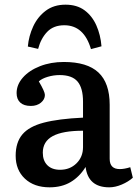

<svg xmlns="http://www.w3.org/2000/svg" viewBox="-20 -787 591 821"><path d="M192 14Q126 14 86.5 -23Q47 -60 47 -121Q47 -178 75.5 -212Q104 -246 167 -262.5Q230 -279 335 -284V-352Q335 -411 311.5 -438.5Q288 -466 235 -466Q209 -466 184 -458.5Q159 -451 146 -439Q172 -395 172 -381Q172 -362 155 -348Q138 -334 112 -334Q82 -334 66.5 -348.5Q51 -363 51 -389Q51 -425 78 -455.5Q105 -486 151 -504Q197 -522 253 -522Q353 -522 401 -477Q449 -432 449 -339V-108Q449 -64 492 -64Q512 -64 537 -72L548 -27Q529 -10 501 2Q473 14 447 14Q357 14 346 -73Q320 -31 282 -8.5Q244 14 192 14ZM237 -61Q279 -61 307 -88.5Q335 -116 335 -158V-228Q248 -228 205.5 -205Q163 -182 163 -134Q163 -100 182.5 -80.5Q202 -61 237 -61ZM260 -767Q309 -767 341.5 -743Q374 -719 392 -678.5Q410 -638 414 -589L369 -577Q339 -679 255 -679Q209 -679 182 -651Q155 -623 143 -578L99 -588Q103 -633 122 -674Q141 -715 175.5 -741Q210 -767 260 -767Z"/></svg>

Font: Literata Medium
Style: Regular
Weight: 500
Designer: Latin by Veronika Burian and Jose Scaglione. Greek by Irene Vlachou. Cyrillic by Vera Evstafieva.
Foundry: TypeTogether
Version: Version 3.103; ttfautohint (v1.8.4.7-5d5b);gftools[0.9.29]